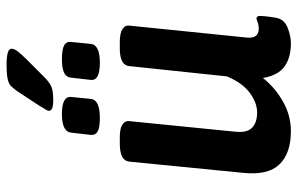

<svg xmlns="http://www.w3.org/2000/svg" viewBox="-184 -734 924 597"><g transform="rotate(-90 278.5 -435.0)"><path d="M266 -732Q248 -732 240.5 -735.5Q233 -739 233 -745Q233 -750 237.5 -756.5Q242 -763 248 -774L294 -844Q302 -855 309 -862.5Q316 -870 331 -873.5Q346 -877 376 -877Q426 -877 426 -862Q426 -853 417 -841.5Q408 -830 393 -815L338 -760Q322 -744 308.5 -738Q295 -732 266 -732ZM382 -587Q326 -587 329 -615L336 -676Q337 -691 351 -698Q365 -705 394 -705Q424 -705 436.5 -698Q449 -691 447 -676L441 -615Q438 -587 382 -587ZM211 -587Q182 -587 169.5 -593.5Q157 -600 158 -615L165 -676Q168 -705 223 -705Q279 -705 276 -676L270 -615Q267 -587 211 -587ZM170 7Q101 7 66.5 -28.5Q32 -64 40 -141L75 -496Q78 -525 131 -525H151Q178 -525 190 -517Q202 -509 201 -497L168 -166Q164 -130 180 -114Q196 -98 228 -98Q258 -98 289 -121Q320 -144 340 -192L372 -496Q375 -525 427 -525H447Q474 -525 486.5 -517Q499 -509 498 -497L461 -133Q456 -93 488 -93Q500 -93 508.5 -96.5Q517 -100 520 -100Q528 -100 528 -89Q528 -86 527 -73.5Q526 -61 522 -38Q517 -13 491 -3Q465 7 443 7Q398 7 370.5 -13Q343 -33 335 -80Q305 -42 261.5 -17.5Q218 7 170 7Z"/></g></svg>

Font: Asap SemiBold
Style: Italic
Weight: 600
Italic angle: -6°
Designer: Pablo Cosgaya
Foundry: Omnibus-Type
Version: Version 3.001; ttfautohint (v1.8.3)